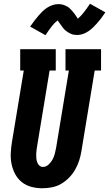

<svg xmlns="http://www.w3.org/2000/svg" viewBox="-20 -998 583 1026"><path d="M206 8Q176 8 147.5 0.5Q119 -7 97 -24.5Q75 -42 61.5 -67Q48 -92 42 -120.5Q36 -149 37.5 -179.5Q39 -210 44 -240L107 -621H88V-735H278V-621H245L179 -221Q177 -210 175.5 -198.5Q174 -187 173.5 -175.5Q173 -164 174 -153Q175 -142 178.5 -131.5Q182 -121 190 -113.5Q198 -106 209 -106Q226 -106 239.5 -118.5Q253 -131 261 -146Q269 -161 273 -177Q277 -193 280 -209L348 -621H330V-735H520V-621H486L415 -190Q411 -165 403 -140Q395 -115 381.5 -91.5Q368 -68 349 -48.5Q330 -29 306.5 -15.5Q283 -2 257 3Q231 8 206 8ZM223 -810 141 -856Q153 -873 164 -887.5Q175 -902 185.5 -914Q196 -926 206.5 -936.5Q217 -947 230.5 -956Q244 -965 260 -970.5Q276 -976 291 -976Q301 -976 309 -974.5Q317 -973 326 -969.5Q335 -966 341.5 -962Q348 -958 355 -951Q362 -944 367.5 -937.5Q373 -931 377.5 -925Q382 -919 387 -911.5Q392 -904 396 -898Q411 -911 426 -929.5Q441 -948 461 -978L543 -932Q531 -914 520 -899.5Q509 -885 498.5 -873.5Q488 -862 477.5 -851.5Q467 -841 453 -831.5Q439 -822 423.5 -816.5Q408 -811 392 -811Q383 -811 374.5 -812.5Q366 -814 357.5 -818Q349 -822 342.5 -826Q336 -830 328.5 -836.5Q321 -843 316 -850Q311 -857 306.5 -863Q302 -869 296.5 -877Q291 -885 288 -889Q272 -877 257.5 -858.5Q243 -840 223 -810Z"/></svg>

Font: Iosevka Curly Slab HvObl
Style: Regular
Weight: 900
Italic angle: -9°
Monospace: yes
Designer: Belleve Invis
Foundry: Belleve Invis
Version: Version 11.1.0; ttfautohint (v1.8.3)